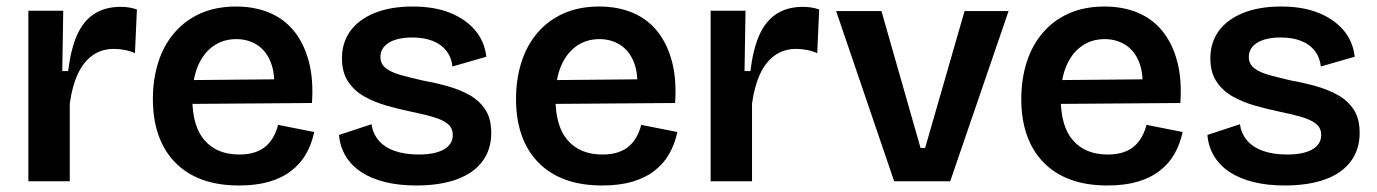

<svg xmlns="http://www.w3.org/2000/svg" viewBox="-20 -556 4224 589"><path d="M67 0V-263V-523H174L171 -338H189Q197 -404 216 -447.5Q235 -491 268.5 -513Q302 -535 350 -535Q361 -535 373 -533.5Q385 -532 400 -527L394 -393Q378 -400 361 -403Q344 -406 330 -406Q291 -406 263 -385.5Q235 -365 218 -327.5Q201 -290 194 -238V0Z M713 13Q649 13 600 -5Q551 -23 517 -58Q483 -93 466 -142Q449 -191 449 -252Q449 -313 465.5 -365Q482 -417 515 -455.5Q548 -494 595.5 -515Q643 -536 704 -536Q761 -536 806.5 -517Q852 -498 882.5 -460Q913 -422 927.5 -367Q942 -312 937 -240L530 -237V-310L861 -313L820 -272Q825 -328 811 -364Q797 -400 769 -418Q741 -436 705 -436Q664 -436 633.5 -414Q603 -392 586.5 -352Q570 -312 570 -255Q570 -168 608 -125Q646 -82 714 -82Q743 -82 764 -89.5Q785 -97 798.5 -110Q812 -123 820.5 -139.5Q829 -156 833 -173L944 -151Q936 -114 919 -84Q902 -54 873.5 -32Q845 -10 805.5 1.5Q766 13 713 13Z M1257 13Q1204 13 1161.5 2.5Q1119 -8 1088.5 -28Q1058 -48 1040.5 -77Q1023 -106 1020 -142L1120 -175Q1123 -148 1140.5 -126.5Q1158 -105 1189.5 -93.5Q1221 -82 1265 -82Q1314 -82 1341.5 -97.5Q1369 -113 1369 -142Q1369 -163 1354 -175.5Q1339 -188 1311 -196.5Q1283 -205 1243 -213Q1205 -221 1167.5 -231.5Q1130 -242 1098.5 -259.5Q1067 -277 1048 -305.5Q1029 -334 1029 -377Q1029 -425 1054.5 -460.5Q1080 -496 1129 -516Q1178 -536 1246 -536Q1311 -536 1358.5 -517.5Q1406 -499 1436 -465Q1466 -431 1472 -382L1368 -352Q1365 -380 1349.5 -400Q1334 -420 1307.5 -430.5Q1281 -441 1245 -441Q1199 -441 1173 -425Q1147 -409 1147 -381Q1147 -360 1163.5 -347Q1180 -334 1209 -326Q1238 -318 1277 -309Q1316 -302 1353.5 -291.5Q1391 -281 1421 -264Q1451 -247 1469 -219.5Q1487 -192 1487 -148Q1487 -97 1459.5 -60.5Q1432 -24 1380.5 -5.5Q1329 13 1257 13Z M1827 13Q1763 13 1714 -5Q1665 -23 1631 -58Q1597 -93 1580 -142Q1563 -191 1563 -252Q1563 -313 1579.5 -365Q1596 -417 1629 -455.5Q1662 -494 1709.5 -515Q1757 -536 1818 -536Q1875 -536 1920.5 -517Q1966 -498 1996.5 -460Q2027 -422 2041.5 -367Q2056 -312 2051 -240L1644 -237V-310L1975 -313L1934 -272Q1939 -328 1925 -364Q1911 -400 1883 -418Q1855 -436 1819 -436Q1778 -436 1747.5 -414Q1717 -392 1700.5 -352Q1684 -312 1684 -255Q1684 -168 1722 -125Q1760 -82 1828 -82Q1857 -82 1878 -89.5Q1899 -97 1912.5 -110Q1926 -123 1934.5 -139.5Q1943 -156 1947 -173L2058 -151Q2050 -114 2033 -84Q2016 -54 1987.5 -32Q1959 -10 1919.5 1.5Q1880 13 1827 13Z M2160 0V-263V-523H2267L2264 -338H2282Q2290 -404 2309 -447.5Q2328 -491 2361.5 -513Q2395 -535 2443 -535Q2454 -535 2466 -533.5Q2478 -532 2493 -527L2487 -393Q2471 -400 2454 -403Q2437 -406 2423 -406Q2384 -406 2356 -385.5Q2328 -365 2311 -327.5Q2294 -290 2287 -238V0Z M2723 0 2545 -522H2684L2804 -102H2818L2939 -522H3074L2895 0Z M3377 13Q3313 13 3264 -5Q3215 -23 3181 -58Q3147 -93 3130 -142Q3113 -191 3113 -252Q3113 -313 3129.5 -365Q3146 -417 3179 -455.5Q3212 -494 3259.5 -515Q3307 -536 3368 -536Q3425 -536 3470.5 -517Q3516 -498 3546.5 -460Q3577 -422 3591.5 -367Q3606 -312 3601 -240L3194 -237V-310L3525 -313L3484 -272Q3489 -328 3475 -364Q3461 -400 3433 -418Q3405 -436 3369 -436Q3328 -436 3297.5 -414Q3267 -392 3250.5 -352Q3234 -312 3234 -255Q3234 -168 3272 -125Q3310 -82 3378 -82Q3407 -82 3428 -89.5Q3449 -97 3462.5 -110Q3476 -123 3484.5 -139.5Q3493 -156 3497 -173L3608 -151Q3600 -114 3583 -84Q3566 -54 3537.5 -32Q3509 -10 3469.5 1.5Q3430 13 3377 13Z M3921 13Q3868 13 3825.5 2.5Q3783 -8 3752.5 -28Q3722 -48 3704.5 -77Q3687 -106 3684 -142L3784 -175Q3787 -148 3804.5 -126.5Q3822 -105 3853.5 -93.5Q3885 -82 3929 -82Q3978 -82 4005.5 -97.5Q4033 -113 4033 -142Q4033 -163 4018 -175.5Q4003 -188 3975 -196.5Q3947 -205 3907 -213Q3869 -221 3831.5 -231.5Q3794 -242 3762.5 -259.5Q3731 -277 3712 -305.5Q3693 -334 3693 -377Q3693 -425 3718.5 -460.5Q3744 -496 3793 -516Q3842 -536 3910 -536Q3975 -536 4022.5 -517.5Q4070 -499 4100 -465Q4130 -431 4136 -382L4032 -352Q4029 -380 4013.5 -400Q3998 -420 3971.5 -430.5Q3945 -441 3909 -441Q3863 -441 3837 -425Q3811 -409 3811 -381Q3811 -360 3827.5 -347Q3844 -334 3873 -326Q3902 -318 3941 -309Q3980 -302 4017.5 -291.5Q4055 -281 4085 -264Q4115 -247 4133 -219.5Q4151 -192 4151 -148Q4151 -97 4123.5 -60.5Q4096 -24 4044.5 -5.5Q3993 13 3921 13Z"/></svg>

Font: Bricolage Grotesque 24pt SemiBold
Style: Regular
Weight: 600
Designer: Mathieu Triay
Foundry: Atelier Triay
Version: Version 1.001;gftools[0.9.33.dev8+g029e19f]